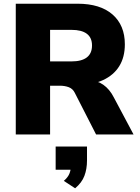

<svg xmlns="http://www.w3.org/2000/svg" viewBox="-20 -725 753 1035"><path d="M65 0V-705H398Q520 -705 586.5 -647Q653 -589 653 -486Q653 -417 623 -368.5Q593 -320 536 -293.5Q479 -267 400 -267L409 -292H459Q503 -292 537 -268Q571 -244 593 -201L700 0H498L383 -225Q372 -247 350.5 -255Q329 -263 302 -263H250V0ZM250 -394H366Q420 -394 448 -415.5Q476 -437 476 -480Q476 -522 448 -543Q420 -564 366 -564H250ZM385 290 324 250Q346 231 354 211.5Q362 192 362 170L398 190H280V65H449V140Q449 186 435 223Q421 260 385 290Z"/></svg>

Font: Mulish ExtraLight Black
Style: Regular
Weight: 900
Version: Version 3.603